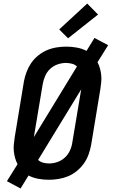

<svg xmlns="http://www.w3.org/2000/svg" viewBox="-20 -1006 640 1083"><path d="M96 57 19 16 79 -80Q70 -97 65 -115.5Q60 -134 58 -153Q56 -172 58 -192Q60 -212 63 -232L115 -547Q120 -574 130 -600.5Q140 -627 156 -650.5Q172 -674 195.5 -693Q219 -712 245 -723Q271 -734 299 -738.5Q327 -743 353 -743Q384 -743 413.5 -737.5Q443 -732 468 -719L513 -792L590 -751L530 -655Q539 -638 544 -619.5Q549 -601 551 -582Q553 -563 551 -543Q549 -523 546 -503L494 -188Q489 -161 479.5 -134.5Q470 -108 453.5 -84.5Q437 -61 414 -42Q391 -23 364.5 -12Q338 -1 310 3.5Q282 8 256 8Q225 8 195.5 2.5Q166 -3 141 -16ZM171 -233 414 -631Q403 -642 386 -646.5Q369 -651 352 -651Q329 -651 305.5 -643Q282 -635 263.5 -618Q245 -601 235 -578Q225 -555 221 -532ZM257 -84Q280 -84 303.5 -92Q327 -100 345.5 -117Q364 -134 374.5 -157Q385 -180 388 -203L438 -502L195 -104Q206 -93 223 -88.5Q240 -84 257 -84ZM364 -790 314 -840 472 -986 533 -924Z"/></svg>

Font: Iosevka Etoile Semibold
Style: Italic
Weight: 600
Italic angle: -9°
Designer: Belleve Invis
Foundry: Belleve Invis
Version: Version 22.1.2; ttfautohint (v1.8.4)